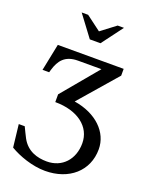

<svg xmlns="http://www.w3.org/2000/svg" viewBox="-170 -1014 876 1118"><g transform="rotate(20 268.0 -455.0)"><path d="M171 -430V-382C311 -382 401 -312 401 -210C401 -110 337 -40 242 -40C183 -40 120 -58 84 -124C72 -146 63 -167 52 -189H15L31 -49C86 -16 172 15 251 15C399 15 503 -75 503 -210C503 -315 415 -402 276 -424L479 -658V-700H71L37 -533H78L83 -550C101 -611 133 -654 213 -654H358ZM137 -925 235 -794H301L399 -925H360L269 -856L177 -925Z"/></g></svg>

Font: LT Superior Serif Medium
Style: Regular
Weight: 500
Designer: Daniel Lyons
Foundry: LyonsType
Version: Version 2.120;FEAKit 1.0